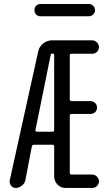

<svg xmlns="http://www.w3.org/2000/svg" viewBox="-20 -930 540 950"><path d="M230.5 -657.2 155.3 -286.1Q154.3 -283.2 156.7 -280.8Q159.2 -278.3 162.1 -278.3H239.3Q248 -278.3 248 -286.1V-657.2Q248 -665 240.2 -665Q231.4 -665 230.5 -657.2ZM57.6 0Q43 0 34.2 -12.2Q25.4 -24.4 28.3 -38.1L168.9 -674.8Q173.8 -699.2 193.4 -714.8Q212.9 -730.5 238.3 -730.5H436.5Q449.2 -730.5 459.5 -720.2Q469.7 -710 469.7 -696.8Q469.7 -683.6 460 -673.8Q450.2 -664.1 436.5 -664.1H334Q325.2 -664.1 325.2 -655.3V-439.5Q325.2 -430.7 334 -429.7H427.7Q440.4 -429.7 450.2 -420.9Q460 -412.1 460 -397.9Q460 -383.8 450.7 -375Q441.4 -366.2 427.7 -366.2H334Q325.2 -366.2 325.2 -357.4V-74.2Q325.2 -66.4 334 -66.4H436.5Q449.2 -66.4 459.5 -56.2Q469.7 -45.9 469.7 -32.7Q469.7 -19.5 460 -9.8Q450.2 0 436.5 0H304.7Q280.3 0 264.2 -17.1Q248 -34.2 248 -56.6V-205.1Q248 -213.9 239.3 -213.9H149.4Q139.6 -213.9 137.7 -206.1L105.5 -38.1Q102.5 -22.5 87.9 -11.2Q73.2 0 57.6 0ZM419.9 -910.2Q431.6 -910.2 440.9 -901.4Q450.2 -892.6 450.2 -879.9Q450.2 -867.2 440.9 -858.4Q431.6 -849.6 419.9 -849.6H179.7Q167 -849.6 158.7 -858.4Q150.4 -867.2 150.4 -879.9Q150.4 -892.6 158.7 -901.4Q167 -910.2 179.7 -910.2Z"/></svg>

Font: Rounded Mgen+ 1mn regular
Style: Regular
Weight: 400
Designer: [Source Han Sans]
Ryoko NISHIZUKA  (kana & ideographs); Paul D. Hunt (Latin, Greek & Cyrillic); Wenlong ZHANG  (bopomofo
Version: Version 1.059.20150602